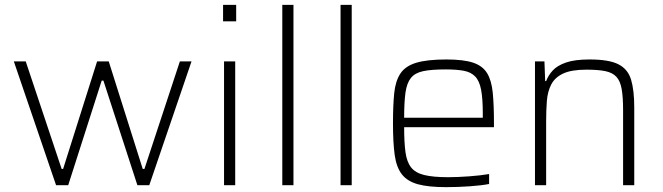

<svg xmlns="http://www.w3.org/2000/svg" viewBox="-20 -763 2730 791"><path d="M211 0 37 -510H86L234 -67H240L380 -510H428L568 -67H575L721 -510H769L595 0H546L406 -431H399L261 0Z M899 -675V-743H953V-675ZM903 0V-510H949V0Z M1143 0V-743H1189V0Z M1383 0V-743H1429V0Z M1818 8Q1745 8 1701.5 -4Q1658 -16 1635.5 -45Q1613 -74 1606 -125Q1599 -176 1599 -254Q1599 -328 1604 -378.5Q1609 -429 1629.5 -460Q1650 -491 1695 -504.5Q1740 -518 1819 -518Q1889 -518 1928.5 -505Q1968 -492 1986.5 -462Q2005 -432 2010 -381.5Q2015 -331 2015 -256V-239H1645Q1645 -176 1650.5 -136Q1656 -96 1673.5 -73.5Q1691 -51 1727.5 -42Q1764 -33 1826 -33Q1865 -33 1912.5 -36.5Q1960 -40 1995 -46V-5Q1965 1 1915.5 4.5Q1866 8 1818 8ZM1645 -278H1969V-296Q1969 -357 1962 -393.5Q1955 -430 1937.5 -448Q1920 -466 1890.5 -471.5Q1861 -477 1816 -477Q1758 -477 1724 -470Q1690 -463 1673 -442Q1656 -421 1650.5 -381.5Q1645 -342 1645 -278Z M2184 0V-510H2223L2226 -429H2230Q2239 -453 2257.5 -473Q2276 -493 2312 -505.5Q2348 -518 2409 -518Q2489 -518 2528 -498Q2567 -478 2580 -434.5Q2593 -391 2593 -320V0H2547V-309Q2547 -364 2541 -397Q2535 -430 2519 -447Q2503 -464 2473.5 -470Q2444 -476 2396 -476Q2334 -476 2300 -460Q2266 -444 2251 -415Q2236 -386 2233 -347.5Q2230 -309 2230 -264V0Z"/></svg>

Font: Saira ExtraLight
Style: Regular
Weight: 200
Designer: Hector Gatti with collaboration of the Omnibus-Type team
Foundry: Omnibus-Type
Version: Version 1.100; ttfautohint (v1.8.3)